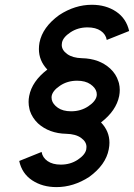

<svg xmlns="http://www.w3.org/2000/svg" viewBox="-20 -681 558 800"><path d="M382.8 -281.2Q383.3 -284.2 383.3 -287.6Q383.3 -292 382.3 -296.9Q377.9 -315.4 356.7 -330.1Q335.4 -344.7 301.3 -344.7Q261.2 -344.7 230.5 -324.2Q199.7 -303.7 195.3 -281.2Q194.8 -278.3 194.8 -274.9Q194.8 -270 195.8 -265.1Q200.2 -246.6 221.2 -231.9Q242.2 -217.3 276.4 -217.3Q316.4 -217.3 347.4 -237.8Q378.4 -258.3 382.8 -281.2ZM476.6 -281.2Q464.4 -219.7 400.9 -170.9Q436 -134.3 436 -86.4Q436 -73.2 433.1 -58.6Q420.9 5.9 351.6 56.2Q286.1 98.6 215.3 98.6Q156.7 98.6 114 70.3Q71.3 42 60.1 -10.3L153.3 -47.9Q157.2 -24.4 178.2 -9.8Q199.2 4.9 233.4 4.9Q273.4 4.9 304.2 -15.6Q335 -36.1 339.4 -58.6Q340.3 -64 340.3 -68.8Q340.3 -90.3 317.9 -106.4Q295.4 -122.6 256.3 -123.5Q184.6 -125 138.2 -167Q114.3 -189.9 104.5 -219.7Q103.5 -223.6 102.5 -228Q99.1 -242.2 99.1 -256.3Q99.1 -268.6 101.6 -281.2Q113.3 -342.3 177.2 -391.1Q142.1 -428.2 142.1 -476.6Q142.1 -489.7 144.5 -503.4Q157.2 -567.9 226.6 -618.2Q292 -661.1 362.8 -661.1Q421.4 -661.1 463.9 -632.6Q506.3 -604 518.1 -551.8L424.8 -514.6Q420.9 -538.1 399.9 -552.5Q378.9 -566.9 344.7 -566.9Q304.7 -566.9 273.7 -546.4Q242.7 -525.9 238.3 -503.4Q237.3 -498.5 237.3 -493.7Q237.3 -472.2 260 -455.8Q282.7 -439.5 321.3 -438.5Q393.6 -437 439.5 -395Q463.9 -372.1 473.1 -342.3L475.6 -334.5Q479 -320.3 479 -306.2Q479 -293.9 476.6 -281.2Z"/></svg>

Font: Lambda
Style: Italic
Weight: 400
Italic angle: -11°
Designer: GGBotNet
Version: 0.22